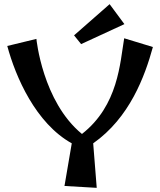

<svg xmlns="http://www.w3.org/2000/svg" viewBox="-20 -892 769 923"><path d="M577 -708C557 -590 549 -385 374 -248C184 -404 155 -705 155 -705L15 -671C55 -522 152 -299 325 -203L290 2L445 11L428 -203C603 -326 676 -524 715 -666ZM507 -872 336 -722 370 -680 578 -776Z"/></svg>

Font: Original Surfer
Style: Regular
Weight: 400
Designer: Astigmatic (AOETI)
Foundry: Astigmatic (AOETI)
Version: Version 1.001